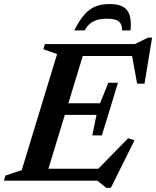

<svg xmlns="http://www.w3.org/2000/svg" viewBox="-44 -894 773 950"><path d="M238.5 -626.5 170.5 -650.5 178 -676H383.5L177.5 0H-24.5L-17 -25.5L63.5 -52ZM605.5 -639.5 627 -617H296L315 -676H623L689 -708H708.5L671 -480H634.5ZM482.5 35.5 437.5 0H108L127.5 -59H473.5L421.5 -37.5L590 -210L621.5 -200L504.5 35.5ZM460 -224H412.5L433.5 -325.5H207.5L225 -383H451L492 -484.5H539.5L500 -354ZM485 -801.5Q458 -801.5 437.2 -795.5Q416.5 -789.5 401.2 -776.8Q386 -764 375 -743.5H323.5Q349 -794 374 -822.2Q399 -850.5 429 -862.2Q459 -874 498.5 -874Q539.5 -874 563.5 -861.2Q587.5 -848.5 597 -820Q606.5 -791.5 602 -743.5H560Q561 -773.5 544 -787.5Q527 -801.5 485 -801.5Z"/></svg>

Font: Newsreader 16pt 16pt SemiBold
Style: Italic
Weight: 600
Italic angle: -17°
Version: Version 1.003